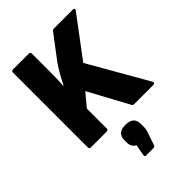

<svg xmlns="http://www.w3.org/2000/svg" viewBox="-264 -765 1141 1141"><g transform="rotate(-45 306.5 -194.5)"><path d="M69 0Q56 0 56 -14V-641Q56 -655 69 -655H203Q215 -655 215 -641V-502Q215 -472 214.5 -438.5Q214 -405 211 -375H214Q229 -405 246.5 -436Q264 -467 286 -499L398 -647Q403 -655 413 -655H573Q581 -655 583 -650Q585 -645 580 -638L392 -387L604 -17Q608 -9 605 -4.5Q602 0 595 0H433Q422 0 418 -9L282 -260L215 -180V-14Q215 0 203 0ZM266 266Q256 266 257 253L270 183Q257 177 248.5 163.5Q240 150 240 129V111Q240 50 308 50Q378 50 378 111V131Q378 145 376 157Q374 169 368 184L343 257Q340 266 330 266Z"/></g></svg>

Font: Sofia Sans Semi Condensed Black
Style: Regular
Weight: 900
Designer: Botio Nikoltchev, Ani Petrova
Foundry: lettersoup
Version: Version 4.100; ttfautohint (v1.8.4.7-5d5b)